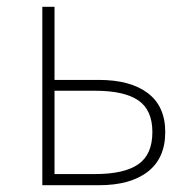

<svg xmlns="http://www.w3.org/2000/svg" viewBox="-20 -547 558 567"><path d="M105 -527H141V-311H272Q365 -311 416.5 -272Q468 -233 468 -157Q468 -80 416.5 -40Q365 0 272 0H105ZM261 -33Q347 -33 388.5 -62Q430 -91 430 -157Q430 -222 388.5 -250.5Q347 -279 261 -279H141V-33Z"/></svg>

Font: SpoqaHanSans
Style: Thin
Weight: 250
Designer: [Spoqa Han Sans] Dong-huui Kim \uAE40 \uB3D9 \uD718   [Noto Sans] Ryoko NISHIZUKA \u897F \u585A \u6DBC \u5B50  (kana & i
Foundry: Spoqa (http://bi.spoqa.com)
Version: Version 1.004;PS 1.004;hotconv 1.0.82;makeotf.lib2.5.63406